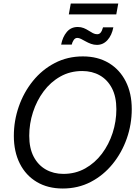

<svg xmlns="http://www.w3.org/2000/svg" viewBox="-20 -1059 793 1090"><path d="M336.4 11.2Q251.5 11.2 189 -25.9Q126.5 -63 92.5 -130.4Q58.6 -197.8 58.6 -287.6Q58.6 -373.5 86.7 -454.1Q114.7 -534.7 166.7 -599.1Q218.8 -663.6 291 -701.2Q363.3 -738.8 450.2 -738.8Q535.2 -738.8 597.4 -701.4Q659.7 -664.1 693.8 -596.9Q728 -529.8 728 -439.5Q728 -353 699.7 -272.5Q671.4 -191.9 619.1 -127.7Q566.9 -63.5 495.1 -26.1Q423.3 11.2 336.4 11.2ZM339.8 -71.8Q408.2 -71.8 463.6 -102.8Q519 -133.8 558.6 -186.3Q598.1 -238.8 619.4 -304.4Q640.6 -370.1 640.6 -439Q640.6 -509.8 615.5 -558.1Q590.3 -606.4 546.6 -631.1Q502.9 -655.8 446.8 -655.8Q377.9 -655.8 322.5 -624.5Q267.1 -593.3 227.8 -540.5Q188.5 -487.8 167.2 -422.1Q146 -356.4 146 -288.1Q146 -217.8 171.1 -169.7Q196.3 -121.6 240.2 -96.7Q284.2 -71.8 339.8 -71.8ZM530.3 -804.2Q512.7 -804.2 496.6 -810.1Q480.5 -815.9 466.3 -824Q452.1 -832 440.2 -837.9Q428.2 -843.8 419.4 -843.8Q406.2 -843.8 398.2 -831.5Q390.1 -819.3 387.2 -805.7H327.1Q335.4 -849.1 359.1 -877.4Q382.8 -905.8 421.4 -905.8Q439.9 -905.8 455.1 -899.7Q470.2 -893.6 482.9 -885.3Q495.6 -877 507.6 -870.8Q519.5 -864.7 531.7 -864.7Q543.9 -864.7 551.5 -874Q559.1 -883.3 564.9 -903.8H623.5Q614.7 -858.4 590.1 -831.3Q565.4 -804.2 530.3 -804.2ZM651.4 -1039.1 640.1 -977.1H370.6L381.8 -1039.1Z"/></svg>

Font: Inter 28pt
Style: Italic
Weight: 400
Italic angle: -9.3988°
Designer: Rasmus Andersson
Foundry: rsms
Version: Version 4.001;git-66647c0bb